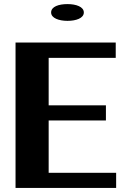

<svg xmlns="http://www.w3.org/2000/svg" viewBox="-20 -919 602 939"><path d="M56 0H548V-74H218V-330H498V-404H218V-636H546V-711H56ZM230 -858C230 -830 269 -817 310 -817C352 -817 390 -830 390 -858C390 -886 352 -899 310 -899C268 -899 230 -887 230 -858Z"/></svg>

Font: Aerodynamic
Style: Bd
Weight: 500
Designer: Google
Version: Version 2.000980; 2014